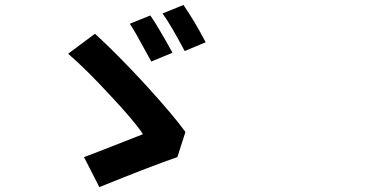

<svg xmlns="http://www.w3.org/2000/svg" viewBox="-20 -764 1540 769"><path d="M377.9 -14.6 316.4 -134.8Q356.4 -149.4 480.5 -198.2Q534.2 -219.7 552.7 -226.6Q516.6 -281.2 418.9 -384.8Q325.2 -486.3 252.9 -548.8L360.4 -628.9Q450.2 -546.9 563.5 -423.8Q674.8 -301.8 722.7 -235.4L690.4 -134.8Q587.9 -99.6 377.9 -14.6ZM585.9 -517.6Q581.1 -526.4 569.3 -547.9Q520.5 -638.7 500 -668.9L582 -702.1Q610.4 -662.1 670.9 -552.7ZM719.7 -559.6Q661.1 -669.9 630.9 -710L714.8 -744.1Q761.7 -675.8 803.7 -594.7Z"/></svg>

Font: Bpmf GenYo Gothic B
Style: B
Weight: 700
Foundry: But Ko
Version: Version 1.320